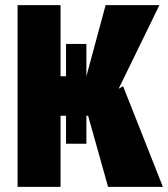

<svg xmlns="http://www.w3.org/2000/svg" viewBox="-20 -731 657 751"><path d="M48.8 -710.9H216.8V0H48.8ZM238.3 -559.1H317.9V-168.9H238.3ZM393.1 -710.9H603.5L392.6 -278.3H188.5L167 -432.6H317.9ZM316.4 -307.6 461.4 -394 617.2 0H402.8Z"/></svg>

Font: Roboto Condensed Black
Style: Regular
Weight: 900
Designer: Christian Robertson
Foundry: Google
Version: Version 3.008; 2023